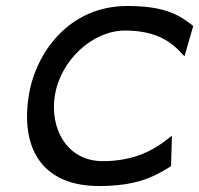

<svg xmlns="http://www.w3.org/2000/svg" viewBox="-20 -610 665 641"><path d="M76 -290C47 -105 129 11 310 11C430 11 489 -16 549 -54L551 -56L554 -157L546 -151C495 -109 428 -72 323 -72C201 -72 146 -184 163 -290C182 -411 291 -508 397 -508C501 -508 552 -471 590 -428L596 -422L625 -523L623 -525C575 -563 525 -590 405 -590C209 -590 98 -432 76 -290Z"/></svg>

Font: Charger Sport
Style: SeBdExtObl
Weight: 600
Designer: Jasper
Foundry: Cannot Into Space Fonts
Version: Version 1.1